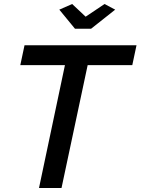

<svg xmlns="http://www.w3.org/2000/svg" viewBox="-20 -935 699 955"><path d="M303 -611H81L102 -710H659L638 -611H416L286 0H174ZM275 -887 339 -915 406 -852 500 -915 553 -887 433 -792H353Z"/></svg>

Font: Raleway Thin SemiBold
Style: Italic
Weight: 600
Italic angle: -12°
Version: Version 4.026